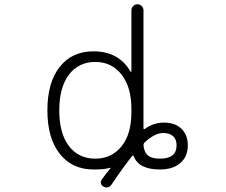

<svg xmlns="http://www.w3.org/2000/svg" viewBox="-20 -792 1040 884"><path d="M418.9 -61.5Q493.2 -61.5 539.1 -117.7Q585 -173.8 585 -275.4V-291Q585 -390.6 539.6 -448.7Q494.1 -506.8 418.9 -506.8Q341.8 -506.8 297.4 -448.2Q252.9 -389.6 252.9 -283.7Q252.9 -177.7 297.4 -119.6Q341.8 -61.5 418.9 -61.5ZM645.5 -135.7Q640.6 -130.9 640.6 -124Q643.6 -91.8 659.2 -78.1Q676.8 -61.5 716.8 -61.5Q793 -61.5 793 -123Q793 -150.4 776.9 -165Q760.7 -179.7 731.4 -179.7Q692.4 -179.7 645.5 -135.7ZM488.3 -16.6Q489.3 -17.6 488.3 -19Q487.3 -20.5 486.3 -19.5Q461.9 -11.7 418.9 -11.7Q414.1 -11.7 410.2 -11.7Q312.5 -11.7 255.4 -83.5Q198.2 -155.3 198.2 -283.7Q198.2 -412.1 254.9 -483.9Q311.5 -555.7 410.2 -555.7Q527.3 -555.7 581.1 -461.9Q582 -460.9 583.5 -461.4Q585 -461.9 585 -462.9V-744.1Q585 -755.9 593.3 -764.2Q601.6 -772.5 612.8 -772.5Q624 -772.5 632.3 -764.2Q640.6 -755.9 640.6 -744.1V-201.2Q640.6 -198.2 642.6 -197.3Q644.5 -196.3 646.5 -198.2Q686.5 -227.5 735.4 -227.5Q786.1 -227.5 815.4 -199.2Q844.7 -170.9 844.7 -123Q844.7 -71.3 810.5 -41.5Q776.4 -11.7 715.8 -11.7Q618.2 -11.7 595.7 -73.2Q594.7 -75.2 592.8 -75.7Q590.8 -76.2 588.9 -74.2Q553.7 -31.2 492.2 59.6Q486.3 68.4 476.6 70.3Q472.7 71.3 469.7 71.3Q462.9 71.3 457 67.4Q447.3 62.5 444.8 52.7Q442.4 43 448.2 35.2Q467.8 6.8 488.3 -16.6Z"/></svg>

Font: Rounded Mgen+ 2m light
Style: Regular
Weight: 200
Designer: [Source Han Sans]
Ryoko NISHIZUKA  (kana & ideographs); Paul D. Hunt (Latin, Greek & Cyrillic); Wenlong ZHANG  (bopomofo
Version: Version 1.059.20150602